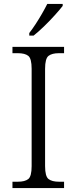

<svg xmlns="http://www.w3.org/2000/svg" viewBox="-20 -951 388 971"><path d="M43 0V-32H70Q106 -32 123 -45.5Q140 -59 140 -111V-603Q140 -655 123 -668.5Q106 -682 70 -682H43V-714H304V-682H278Q243 -682 225.5 -668.5Q208 -655 208 -603V-111Q208 -59 225.5 -45.5Q243 -32 278 -32H304V0ZM128 -784Q143 -803 160 -829Q177 -855 192.5 -882Q208 -909 219 -931H297V-921Q284 -904 258 -875Q232 -846 202.5 -817.5Q173 -789 150 -771H128Z"/></svg>

Font: Noto Serif Myanmar Light
Style: Regular
Weight: 300
Designer: Ben Mitchell and the Monotype Design Team
Foundry: Monotype Imaging Inc.
Version: Version 2.106; ttfautohint (v1.8.4.7-5d5b)